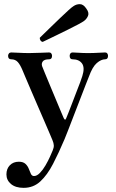

<svg xmlns="http://www.w3.org/2000/svg" viewBox="-20 -706 558 926"><path d="M94 200Q55 200 33 181.5Q11 163 11 135Q11 108 27.5 91Q44 74 71 74Q92 74 103 84.5Q114 95 119 108.5Q124 122 129 132.5Q134 143 144 143Q158 143 172.5 128Q187 113 199.5 91.5Q212 70 221 50Q230 30 234 20Q240 6 239.5 -5Q239 -16 233 -30Q230 -37 219.5 -62Q209 -87 193.5 -122.5Q178 -158 161 -197.5Q144 -237 128.5 -273Q113 -309 102.5 -334Q92 -359 89 -366Q78 -393 66 -406.5Q54 -420 34 -420Q19 -420 19 -437Q19 -443 23 -448Q27 -453 34 -453Q45 -453 70.5 -451.5Q96 -450 121 -450Q146 -450 176.5 -451.5Q207 -453 217 -453Q224 -453 227.5 -448Q231 -443 231 -437Q231 -420 217 -420Q194 -420 186.5 -410Q179 -400 183 -387Q186 -380 196.5 -353.5Q207 -327 222 -292Q237 -257 251 -222.5Q265 -188 275.5 -164Q286 -140 287 -137Q294 -122 299 -135Q302 -142 310 -162Q318 -182 328 -208.5Q338 -235 348.5 -262Q359 -289 367 -310Q375 -331 377 -339Q390 -380 375.5 -400Q361 -420 330 -420Q316 -420 316 -437Q316 -443 319.5 -448Q323 -453 330 -453Q341 -453 360.5 -451.5Q380 -450 405 -450Q431 -450 454 -451.5Q477 -453 487 -453Q494 -453 497.5 -448Q501 -443 501 -437Q501 -420 487 -420Q468 -420 447 -402Q426 -384 409 -337Q406 -330 394.5 -300.5Q383 -271 367.5 -230.5Q352 -190 336 -149Q320 -108 308 -76.5Q296 -45 291 -34Q263 32 235.5 85Q208 138 174.5 169Q141 200 94 200ZM186 -504Q179 -505 175 -511.5Q171 -518 172 -524Q175 -527 190 -541.5Q205 -556 226.5 -577Q248 -598 270 -619Q292 -640 309.5 -656Q327 -672 334 -676Q348 -686 365 -686Q382 -686 396 -665Q411 -645 404.5 -629.5Q398 -614 384 -604Q377 -599 356.5 -588Q336 -577 308.5 -563.5Q281 -550 254.5 -537Q228 -524 209 -515Q190 -506 186 -504Z"/></svg>

Font: Zen Old Mincho SemiBold
Style: Regular
Weight: 600
Version: Version 1.500